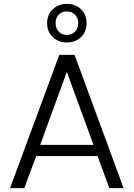

<svg xmlns="http://www.w3.org/2000/svg" viewBox="-20 -974 692 994"><path d="M428 -854Q428 -809 399 -781.5Q370 -754 326 -754Q283 -754 253.5 -781.5Q224 -809 224 -854Q224 -899 253.5 -926.5Q283 -954 326 -954Q370 -954 399 -926.5Q428 -899 428 -854ZM385 -854Q385 -882 368 -898.5Q351 -915 326 -915Q301 -915 284.5 -898.5Q268 -882 268 -854Q268 -827 284.5 -810Q301 -793 326 -793Q351 -793 368 -810Q385 -827 385 -854ZM485 -166H167L106 0H32L287 -690H366L620 0H546ZM464 -224 326 -602 188 -224Z"/></svg>

Font: Fz Poppins Light
Style: Regular
Weight: 300
Designer: Ninad Kale (Devanagari), Jonny Pinhorn (Latin)
Foundry: Indian Type Foundry
Version: Vit hóa bi Vntype.Com & FontZin.Com